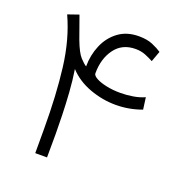

<svg xmlns="http://www.w3.org/2000/svg" viewBox="-117 -736 792 838"><g transform="rotate(20 278.5 -317.0)"><path d="M393.6 -577.1Q331.5 -577.1 297.9 -531.2Q264.2 -485.4 264.2 -417Q264.2 -406.7 282.2 -396.7Q300.3 -386.7 330.1 -380.4Q359.9 -374 395.5 -374Q424.3 -374 453.9 -378.9Q483.4 -383.8 506.8 -394.5L514.2 -339.4Q455.6 -317.9 394 -317.9Q332 -317.9 272.5 -339.8Q212.9 -361.8 173.8 -404.3Q181.6 -355 185.3 -300.8Q189 -246.6 190.4 -196.5Q191.9 -146.5 191.9 -108.9L191.4 0H136.7V-110.8Q136.7 -269.5 121.3 -393.6Q106 -517.6 60.5 -616.7L111.3 -634.3L148.4 -530.3Q168.5 -477.1 186.3 -457.8Q204.1 -438.5 215.8 -431.6Q215.8 -484.4 235.4 -530.5Q254.9 -576.7 293.5 -605.5Q332 -634.3 388.2 -634.3Q426.3 -634.3 452.1 -623.3Q478 -612.3 495.1 -600.6L477.1 -551.3Q460.9 -560.1 440.2 -568.6Q419.4 -577.1 393.6 -577.1Z"/></g></svg>

Font: Vazirmatn FD ExtraLight
Style: Regular
Weight: 200
Designer: Saber Rastikerdar
Foundry: Saber Rastikerdar
Version: Version 33.003